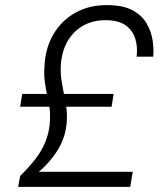

<svg xmlns="http://www.w3.org/2000/svg" viewBox="-20 -732 636 752"><path d="M51 0 59 -43Q93 -76 118.5 -109Q144 -142 159 -179.5Q174 -217 176 -264Q177 -290 173.5 -313.5Q170 -337 164.5 -361Q159 -385 155.5 -411.5Q152 -438 154 -467Q156 -540 188 -595.5Q220 -651 274 -681.5Q328 -712 398 -712Q462 -712 499.5 -691.5Q537 -671 555 -639Q573 -607 578 -572.5Q583 -538 580 -510H515Q520 -549 509.5 -581.5Q499 -614 471 -633.5Q443 -653 393 -653Q343 -653 304 -630.5Q265 -608 242.5 -566.5Q220 -525 218 -470Q217 -442 221 -416.5Q225 -391 230 -366Q235 -341 239 -316Q243 -291 242 -265Q240 -203 210.5 -152Q181 -101 132 -59H500L490 0ZM59 -314 67 -364H425L417 -314Z"/></svg>

Font: DM Sans 16pt Light
Style: Italic
Weight: 300
Italic angle: -10°
Version: Version 4.004;gftools[0.9.30]